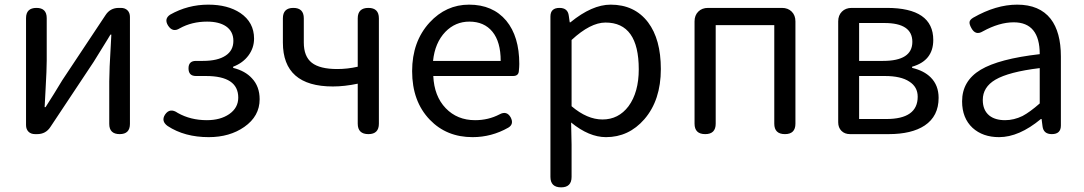

<svg xmlns="http://www.w3.org/2000/svg" viewBox="-20 -577 4665 826"><path d="M131 0Q113 0 102.5 -10.5Q92 -21 92 -39V-499Q92 -543 137 -543Q181 -543 181 -499V-316Q181 -279 176 -191Q173 -141 172 -116H176Q212 -172 248 -232L434 -512Q454 -543 491 -543H500Q518 -543 528.5 -532.5Q539 -522 539 -504V-271V-44Q539 0 495 0Q450 0 450 -44V-227Q450 -274 457 -390Q458 -415 459 -428H455Q451 -422 443 -408Q399 -338 383 -311L197 -31Q177 0 140 0Z M878 13Q774 13 701 -35Q672 -56 690 -84Q711 -115 745 -91Q800 -60 870 -60Q928 -60 966 -86Q1005 -113 1005 -157Q1005 -250 866 -250H823Q791 -250 791 -283Q791 -315 823 -315H853Q917 -315 951 -338Q984 -360 984 -401Q984 -442 952 -464Q922 -484 871 -484Q805 -484 753 -455Q723 -436 703 -467Q685 -496 712 -514Q788 -557 876 -557Q960 -557 1014 -521Q1073 -481 1073 -411Q1073 -371 1049 -338.5Q1025 -306 983 -290V-285Q1035 -272 1064 -240Q1097 -205 1097 -150Q1097 -77 1031 -31Q968 13 878 13Z M1565 0Q1519 0 1519 -45V-217Q1462 -205 1412 -205Q1197 -205 1197 -394V-498Q1197 -543 1242 -543Q1287 -543 1287 -498V-394Q1287 -334 1321.5 -307Q1356 -280 1431 -280Q1475 -280 1519 -290V-498Q1519 -543 1565 -543Q1610 -543 1610 -498V-271V-45Q1610 0 1565 0Z M2013 13Q1901 13 1829 -62Q1753 -141 1753 -271Q1753 -398 1828 -480Q1899 -557 1998 -557Q2100 -557 2158 -488Q2214 -420 2214 -302Q2214 -290 2212 -270Q2210 -250 2187 -250H2027H1844Q1848 -163 1897.5 -111.5Q1947 -60 2024 -60Q2081 -60 2129 -85Q2160 -102 2177 -72Q2192 -43 2167 -28Q2095 13 2013 13ZM1843 -315H1988H2134Q2134 -397 2098.5 -440.5Q2063 -484 1999 -484Q1939 -484 1896 -440Q1851 -393 1843 -315Z M2394 229Q2348 229 2348 184V-157V-506Q2348 -543 2387 -543Q2423 -543 2427 -509L2431 -481H2434Q2527 -557 2607 -557Q2710 -557 2768 -481Q2823 -408 2823 -280Q2823 -146 2752 -64Q2685 13 2587 13Q2514 13 2437 -50L2439 45V184Q2439 229 2394 229ZM2572 -63Q2641 -63 2684 -120Q2728 -180 2728 -279Q2728 -480 2585 -480Q2520 -480 2439 -405V-262V-120Q2506 -63 2572 -63Z M3014 0Q2968 0 2968 -45V-485Q2968 -511 2984 -527Q3000 -543 3026 -543H3185H3344Q3370 -543 3386 -527Q3402 -511 3402 -485V-45Q3402 0 3357 0Q3311 0 3311 -45V-469H3059V-45Q3059 0 3014 0Z M3637 0Q3614 0 3600 -14Q3586 -28 3586 -51V-485Q3586 -511 3602 -527Q3618 -543 3644 -543H3795Q3995 -543 3995 -405Q3995 -316 3904 -290V-285Q3955 -273 3984 -244Q4018 -210 4018 -156Q4018 -77 3958 -37Q3902 0 3803 0H3694ZM3676 -65H3734H3793Q3928 -65 3928 -161Q3928 -203 3892 -226Q3856 -250 3787 -250H3676ZM3676 -315H3779Q3905 -315 3905 -397Q3905 -478 3785 -478H3730H3676Z M4278 13Q4208 13 4164 -27Q4119 -69 4119 -141Q4119 -229 4199 -277Q4278 -324 4453 -344Q4453 -481 4341 -481Q4279 -481 4208 -442Q4177 -423 4159 -456Q4150 -472 4151 -482Q4152 -492 4167 -501Q4265 -557 4356 -557Q4452 -557 4500 -496Q4544 -439 4544 -334V-167V-37Q4544 0 4505 0Q4469 0 4465 -34L4461 -65H4458Q4364 13 4278 13ZM4304 -60Q4342 -60 4379 -78Q4411 -95 4453 -132V-208V-284Q4320 -268 4262 -234Q4208 -202 4208 -147Q4208 -103 4236 -80Q4261 -60 4304 -60Z"/></svg>

Font: GenSenRounded TW R
Style: Regular
Weight: 400
Version: Version 1.501;PS 1;hotconv 16.6.51;makeotf.lib2.5.65220